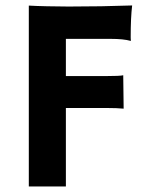

<svg xmlns="http://www.w3.org/2000/svg" viewBox="-20 -673 539 693"><path d="M426.3 -280.8Q402.8 -283.2 365.7 -283.2H217.8V0H84V-652.8Q97.2 -651.9 114.3 -651.4L150.4 -650.4Q187.5 -649.4 227.5 -649.4Q347.7 -649.4 457 -653.3Q451.7 -610.4 451.7 -538.6Q451.7 -530.8 452.6 -526.9L451.7 -525.4Q425.8 -532.7 379.4 -532.7H217.8V-398.4H360.4Q414.1 -398.4 424.8 -401.4Z"/></svg>

Font: Hammersmith One
Style: Regular
Weight: 400
Designer: Nicole Fally
Foundry: Nicole Fally
Version: Version 1.003